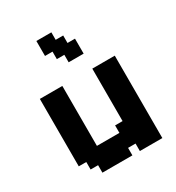

<svg xmlns="http://www.w3.org/2000/svg" viewBox="-155 -726 754 822"><g transform="rotate(-30 222.0 -315.0)"><path d="M148.1 -629.6H222.2V-592.6H259.3V-555.6H296.3V-481.5H222.2V-518.5H185.2V-555.6H148.1ZM74.1 -74.1H37V-407.4H148.1V-111.1H259.3V-148.1H296.3V-407.4H407.4V0H296.3V-37H259.3V0H111.1V-37H74.1Z"/></g></svg>

Font: Jersey 15
Style: Regular
Weight: 400
Designer: Sarah Cadigan-Fried
Version: Version 1.001; ttfautohint (v1.8.4.7-5d5b)